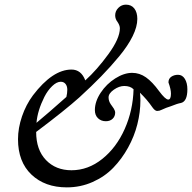

<svg xmlns="http://www.w3.org/2000/svg" viewBox="-20 -788 822 822"><path d="M266.1 14.2Q172.4 14.2 114.7 -40.5Q57.1 -95.2 57.1 -191.9Q57.1 -239.7 74.2 -289.8Q91.3 -339.8 121.1 -379.9Q205.1 -490.2 286.1 -490.2Q327.6 -490.2 345.2 -443.8Q395 -488.8 444.1 -556.2Q493.2 -623.5 493.2 -667Q493.2 -678.7 483.9 -692.9Q473.1 -706.5 473.1 -722.2Q473.1 -740.7 486.8 -754.4Q500.5 -768.1 519 -768.1Q542.5 -768.1 555.2 -751.5Q567.9 -734.9 567.9 -707Q567.9 -673.8 547.9 -633.1Q527.8 -592.3 490.5 -547.1Q453.1 -502 412.8 -460.7Q372.6 -419.4 319.8 -371.1Q258.3 -315.9 134.8 -223.1Q134.8 -146.5 176.8 -102.8Q218.8 -59.1 286.1 -59.1Q357.4 -59.1 418 -107.7Q478.5 -156.2 513.9 -235.8Q549.3 -315.4 551.8 -405.8Q537.6 -419.9 512.2 -419.9Q490.2 -419.9 467.5 -404.1Q444.8 -388.2 444.8 -371.1Q444.8 -355.5 454.1 -341.8Q456.1 -338.9 460.7 -332.5Q465.3 -326.2 467.3 -323Q469.2 -319.8 471.2 -314.9Q473.1 -310.1 473.1 -306.2Q473.1 -290 462.2 -279.5Q451.2 -269 433.1 -269Q413.1 -269 399.7 -281.7Q386.2 -294.4 386.2 -316.9Q386.2 -353.5 411.1 -391.1Q436 -428.7 473.6 -452.4Q511.2 -476.1 545.9 -476.1Q577.6 -476.1 605 -456.8Q632.3 -437.5 661.1 -397.9Q688 -361.8 700.2 -361.8Q711.9 -361.8 711.9 -387.2Q711.9 -405.8 701.2 -435.1Q701.2 -451.2 713.4 -459.5Q725.6 -467.8 742.2 -467.8Q760.7 -467.8 771.5 -450.2Q782.2 -432.6 782.2 -405.8Q782.2 -354 754.9 -347.2Q739.7 -344.7 710.9 -333Q691.4 -327.1 671.9 -317.9Q663.1 -313 652.8 -313Q643.6 -313 632.8 -328.1Q608.9 -362.8 579.1 -391.1Q581.1 -378.9 581.1 -357.9Q581.1 -308.1 568.1 -256.3Q555.2 -204.6 528.3 -156Q501.5 -107.4 464.8 -69.6Q428.2 -31.7 376.5 -8.8Q324.7 14.2 266.1 14.2ZM136.2 -262.2Q184.6 -302.2 264.2 -373Q268.1 -389.2 268.1 -403.8Q268.1 -419.4 260.5 -428.7Q252.9 -438 240.2 -438Q222.7 -438 203.4 -419.4Q184.1 -400.9 169.9 -373Q140.6 -314.5 136.2 -262.2Z"/></svg>

Font: Junicode SmCond Medium
Style: Italic
Weight: 500
Width: 4
Italic angle: -11°
Designer: Peter S. Baker
Version: Version 2.206